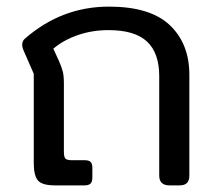

<svg xmlns="http://www.w3.org/2000/svg" viewBox="-20 -560 659 580"><path d="M82 -67V-337L55 -399Q47 -415 47 -425Q47 -436 55 -443Q166 -540 309 -540Q434 -540 493 -484Q552 -428 552 -334V-30Q552 -15 545 -7.5Q538 0 522 0H492Q461 0 461 -30V-330Q461 -400 424 -434.5Q387 -469 308 -469Q258 -469 215 -454Q172 -439 141 -413L158 -376Q166 -358 169.5 -344.5Q173 -331 173 -309V-102Q173 -86 177.5 -81Q182 -76 198 -76H236Q249 -76 254 -70.5Q259 -65 259 -53V-24Q259 -11 253.5 -5.5Q248 0 235 0H146Q107 0 94.5 -15Q82 -30 82 -67Z"/></svg>

Font: Mitr Light
Style: Regular
Weight: 300
Designer: Thanarat Vachiruckul
Foundry: Cadson Demak
Version: Version 1.002